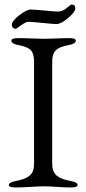

<svg xmlns="http://www.w3.org/2000/svg" viewBox="-20 -821 380 846"><path d="M229 -715Q217 -715 167 -720Q117 -725 105 -725Q94 -725 73 -709.5Q52 -694 48 -694Q42 -694 37 -699Q32 -704 32 -711Q32 -728 64.5 -753.5Q97 -779 116 -779Q129 -779 176 -774.5Q223 -770 235 -770Q255 -770 273.5 -785.5Q292 -801 295 -801Q312 -801 312 -784Q312 -769 280.5 -742Q249 -715 229 -715ZM130 -550Q130 -585 115.5 -600Q101 -615 63 -622Q30 -628 30 -642Q30 -653 59 -653Q87 -653 120.5 -651.5Q154 -650 176 -650Q196 -650 226.5 -651.5Q257 -653 285 -653Q314 -653 314 -642Q314 -628 281 -622Q242 -615 226 -599.5Q210 -584 210 -550V-98Q210 -64 229.5 -47.5Q249 -31 289 -24Q322 -18 322 -6Q322 5 293 5Q265 5 231.5 2.5Q198 0 176 0Q152 0 114 2.5Q76 5 48 5Q19 5 19 -6Q19 -18 52 -24Q92 -31 111 -47.5Q130 -64 130 -98Z"/></svg>

Font: EB Garamond SC 12
Style: Regular
Weight: 400
Version: Version 0.016 ; ttfautohint (v0.97) -l 8 -r 50 -G 200 -x 0 -